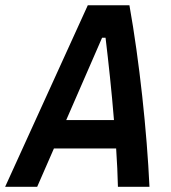

<svg xmlns="http://www.w3.org/2000/svg" viewBox="-48 -714 654 734"><path d="M-28.3 0H94.2L158.2 -146.5H396C399.4 -94.7 401.9 -45.4 402.8 0H523.4C513.7 -210.9 484.9 -481 446.8 -693.8H287.6ZM205.1 -254.9 342.3 -569.8H355.5C366.7 -476.6 378.9 -364.7 387.7 -254.9Z"/></svg>

Font: Cascadia Code SemiBold
Style: Italic
Weight: 600
Italic angle: -10°
Monospace: yes
Designer: Aaron Bell
Foundry: Saja Typeworks
Version: Version 2404.023